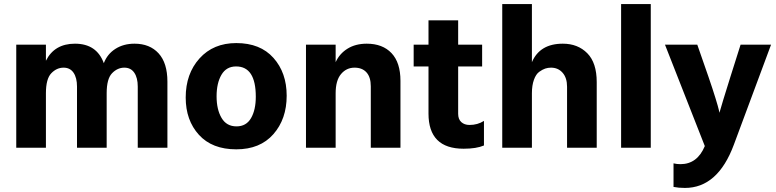

<svg xmlns="http://www.w3.org/2000/svg" viewBox="-20 -727 3820 945"><path d="M804 0H658V-301Q658 -344 641 -369Q624 -394 592 -394Q558 -394 531.5 -366.5Q505 -339 505 -268V0H359V-301Q359 -344 342 -369Q325 -394 293 -394Q259 -394 232.5 -366.5Q206 -339 206 -268V0H60V-507H206V-428Q248 -512 349 -512Q456 -512 491 -416Q508 -461 548 -486.5Q588 -512 642 -512Q717 -512 760.5 -464.5Q804 -417 804 -325Z M1391 -256Q1391 -141 1325.5 -66.5Q1260 8 1143 8Q1024 8 959 -63.5Q894 -135 894 -247Q894 -364 962 -439.5Q1030 -515 1143 -515Q1261 -515 1326 -442Q1391 -369 1391 -256ZM1144 -105Q1192 -105 1215.5 -145.5Q1239 -186 1239 -251Q1239 -400 1142 -400Q1094 -400 1070 -359Q1046 -318 1046 -253Q1046 -188 1070.5 -146.5Q1095 -105 1144 -105Z M1951 0H1805V-302Q1805 -347 1784 -370.5Q1763 -394 1725 -394Q1685 -394 1658.5 -362.5Q1632 -331 1632 -268V0H1486V-507H1632V-421Q1651 -463 1690.5 -487.5Q1730 -512 1785 -512Q1863 -512 1907 -465.5Q1951 -419 1951 -329Z M2362 -11Q2325 5 2262 5Q2089 5 2089 -168V-400H2016V-507H2089V-627H2235V-507H2353V-400H2235V-167Q2235 -140 2250.5 -126Q2266 -112 2291 -112Q2331 -112 2362 -132Z M2917 0H2771V-300Q2771 -344 2749 -369Q2727 -394 2692 -394Q2677 -394 2663.5 -389.5Q2650 -385 2634 -373.5Q2618 -362 2608 -334.5Q2598 -307 2598 -268V0H2452V-707H2598V-421Q2637 -512 2750 -512Q2824 -512 2870.5 -465Q2917 -418 2917 -323Z M3183 0H3037V-707H3183Z M3592 -15Q3513 198 3351 198Q3320 198 3295 193V77Q3311 81 3329 81Q3412 81 3449 -8L3253 -507H3412L3467 -349Q3488 -288 3501.5 -244Q3515 -200 3518 -186L3521 -172Q3532 -212 3575 -349L3625 -507H3775Z"/></svg>

Font: Hind Siliguri
Style: Bold
Weight: 700
Designer: Jyotish Sonowal
Foundry: Indian Type Foundry
Version: Version 1.001;PS 1.0;hotconv 1.0.86;makeotf.lib2.5.63406; tt